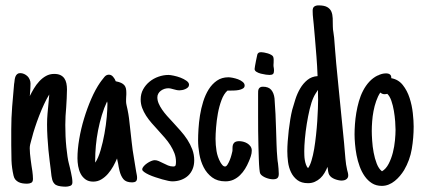

<svg xmlns="http://www.w3.org/2000/svg" viewBox="-20 -678 1593 725"><path d="M104.5 -2.4Q104.5 8.8 97.9 12.2Q91.3 15.6 82 15.6Q73.7 15.6 65.7 14.4Q57.6 13.2 50.5 9.8Q43.5 6.3 38.3 0.5Q33.2 -5.4 31.2 -14.6Q24.4 -43.9 23.4 -72Q22.5 -100.1 22.5 -129.9V-189.9Q22.5 -231 25.9 -275.1Q29.3 -319.3 33.2 -360.4Q33.2 -361.8 33.7 -363.8Q34.2 -365.7 34.2 -366.7Q34.7 -372.1 35.6 -378.4Q36.6 -384.8 38.8 -389.9Q41 -395 45.2 -398.4Q49.3 -401.9 56.2 -401.9Q64 -401.9 71 -398.7Q78.1 -395.5 83.5 -390.4Q88.9 -385.3 92 -377.9Q95.2 -370.6 95.2 -362.8Q95.2 -354.5 94.7 -344.5Q94.2 -334.5 93.3 -325.7Q93.3 -323.2 93 -320.3Q92.8 -317.4 92.3 -314.9Q99.1 -328.6 107.9 -343.5Q116.7 -358.4 128.2 -370.8Q139.6 -383.3 153.6 -391.1Q167.5 -398.9 184.6 -398.9Q198.7 -398.9 208 -394.5Q217.3 -390.1 222.9 -382.1Q228.5 -374 230.7 -363.3Q232.9 -352.5 232.9 -340.3Q232.9 -323.7 231.9 -306.9Q231 -290 230 -273.4Q228.5 -256.3 227.5 -239.7Q226.6 -223.1 226.6 -206.1Q226.6 -185.5 227.5 -163.8Q228.5 -142.1 230.5 -122.3Q232.4 -102.5 234.9 -86.7Q237.3 -70.8 239.7 -62Q241.7 -54.7 243.9 -45.2Q246.1 -35.6 248.3 -25.6Q250.5 -15.6 252 -6.3Q253.4 2.9 253.4 10.3Q253.4 21 244.9 23.9Q236.3 26.9 228 26.9Q219.7 26.9 209.2 25.6Q198.7 24.4 190.4 20Q180.2 12.7 177 -0.5Q173.8 -13.7 172.9 -26.4L171.4 -39.6Q169.9 -51.3 167.5 -70.3Q165 -89.4 162.8 -112.3Q160.6 -135.3 159.2 -159.9Q157.7 -184.6 157.7 -208Q157.7 -229 159.4 -248.5Q161.1 -268.1 163.1 -288.1Q164.1 -298.3 164.6 -304.7Q165 -311 166 -321.3Q156.2 -305.7 146.5 -284.7Q136.7 -263.7 127.9 -241Q119.1 -218.3 112.1 -196.8Q105 -175.3 101.1 -159.2L98.1 -148.4Q95.7 -140.6 94 -132.8Q92.3 -125 92.3 -118.2Q92.3 -109.4 93.3 -97.9Q94.2 -86.4 95.7 -76.2Q97.2 -64 99.1 -51.3Q99.1 -50.3 100.1 -44.9Q101.1 -39.6 102.1 -32.2Q103 -24.9 103.8 -16.8Q104.5 -8.8 104.5 -2.4Z M497.6 -6.3Q497.6 3.4 492.7 7.1Q487.8 10.7 479 10.7Q456.1 10.7 446 -1.5Q436 -13.7 431.2 -33.7Q429.7 -40.5 428.2 -47.6Q426.8 -54.7 425.8 -61.5Q424.8 -67.9 423.8 -70.3Q422.9 -72.8 421.9 -79.6Q416 -65.4 407.5 -50Q398.9 -34.7 387.7 -21.7Q376.5 -8.8 362.5 -0.5Q348.6 7.8 332 7.8Q314.5 7.8 302.7 -0.7Q291 -9.3 284.4 -22.2Q277.8 -35.2 275.1 -50.8Q272.5 -66.4 272.5 -80.6Q272.5 -113.8 279.1 -152.6Q285.6 -191.4 297.4 -230.2Q309.1 -269 324.7 -304.9Q340.3 -340.8 358.9 -367.7V-367.2L361.8 -371.6Q367.2 -378.9 374.3 -387.5Q381.3 -396 391.1 -396Q400.4 -396 407.2 -387.9Q414.1 -379.9 417 -371.1Q429.7 -368.7 437.5 -365Q445.3 -361.3 449.7 -356Q454.1 -350.6 455.6 -343.5Q457 -336.4 457 -328.1Q457 -324.7 457 -320.8Q457 -316.9 456.5 -313Q456.1 -309.1 456.1 -303.7Q456.1 -298.3 456.1 -293.9Q456.1 -289.1 457.8 -281.2Q459.5 -273.4 461.4 -265.1L464.8 -247.1Q467.3 -232.9 469 -214.8Q470.7 -196.8 473.1 -178.7Q475.1 -160.2 477.1 -142.8Q479 -125.5 481 -110.8L492.7 -38.6L494.1 -30.3Q495.1 -23.9 496.3 -18.6Q497.6 -13.2 497.6 -6.3ZM385.7 -287.1Q385.7 -288.1 385.3 -290.3Q384.8 -292.5 384.3 -294.9Q373 -271 364.5 -242.9Q356 -214.8 350.3 -185.8Q344.7 -156.7 342 -127.7Q339.4 -98.6 339.4 -72.8Q339.4 -70.3 339.4 -68.4Q339.4 -66.4 339.8 -64.5V-64Q351.6 -82 360.1 -111.6Q368.7 -141.1 374.5 -173.6Q380.4 -206.1 383.1 -236.6Q385.7 -267.1 385.7 -287.1Z M693.8 -357.9Q693.8 -352.1 689.7 -348.1Q685.5 -344.2 679.7 -341.6Q673.8 -338.9 667.7 -337.9Q661.6 -336.9 657.7 -336.9Q651.9 -336.9 646.5 -338.1Q641.1 -339.4 635.7 -340.8Q630.4 -342.3 625.5 -343.5Q620.6 -344.7 615.2 -344.7Q607.9 -344.7 600.6 -342.3Q593.3 -339.8 587.4 -335.4Q581.5 -331.1 577.9 -324.7Q574.2 -318.4 574.2 -310.5Q574.2 -298.8 579.1 -287.4Q584 -275.9 592 -264.2Q600.1 -252.4 610.6 -240.5Q621.1 -228.5 632.8 -216.3Q647 -200.7 661.4 -184.6Q675.8 -168.5 687.3 -150.9Q698.7 -133.3 706.1 -113.8Q713.4 -94.2 713.4 -72.8Q713.4 -54.2 707.3 -39.6Q701.2 -24.9 690.2 -14.6Q679.2 -4.4 663.8 1.2Q648.4 6.8 630.4 6.8Q625.5 6.8 615.5 4.9Q605.5 2.9 592.8 -0.7Q580.1 -4.4 566.7 -8.8Q553.2 -13.2 542.2 -18.3Q531.2 -23.4 524.2 -28.6Q517.1 -33.7 517.1 -38.1Q517.1 -43.9 522.5 -50Q527.8 -56.2 535.2 -61.3Q542.5 -66.4 550.5 -69.8Q558.6 -73.2 564 -73.2Q571.3 -73.2 579.3 -69.8Q587.4 -66.4 595.7 -62Q605 -57.1 614.5 -53.2Q624 -49.3 634.3 -49.3Q642.1 -49.3 643.3 -54.7Q644.5 -60.1 644.5 -66.9Q644.5 -84 638.7 -99.4Q632.8 -114.7 623.5 -129.4Q614.3 -144 602.1 -158Q589.8 -171.9 577.6 -185.5Q564.9 -199.2 553 -212.9Q541 -226.6 531.7 -241Q522.5 -255.4 516.8 -270.5Q511.2 -285.6 511.2 -302.7Q511.2 -323.7 520.5 -340.6Q529.8 -357.4 544.7 -369.6Q559.6 -381.8 578.4 -388.4Q597.2 -395 616.2 -395Q622.6 -395 635.7 -392.3Q648.9 -389.6 661.6 -384.8Q674.3 -379.9 684.1 -373Q693.8 -366.2 693.8 -357.9Z M930.7 -109.4Q930.7 -99.1 927.2 -88.4Q923.8 -77.6 919.4 -67.9Q913.6 -53.7 905.3 -40.3Q897 -26.9 886.2 -16.4Q875.5 -5.9 861.8 0.5Q848.1 6.8 831.1 6.8Q800.8 6.8 780.8 -8.3Q760.7 -23.4 749 -46.4Q737.3 -69.3 732.7 -96.7Q728 -124 728 -148.4Q728 -166.5 729.5 -191.2Q731 -215.8 735.1 -242.2Q739.3 -268.6 747.3 -294.4Q755.4 -320.3 768.1 -340.6Q780.8 -360.8 799.1 -373.5Q817.4 -386.2 842.8 -386.2Q848.1 -386.2 858.4 -384.3Q868.7 -382.3 878.7 -378.7Q888.7 -375 896.2 -368.9Q903.8 -362.8 903.8 -355Q903.8 -347.7 897.2 -343.8Q890.6 -339.8 881.6 -338.1Q872.6 -336.4 863 -336.2Q853.5 -335.9 847.7 -335.9H838.9Q825.2 -323.7 816.4 -300Q807.6 -276.4 802.7 -249.5Q797.9 -222.7 795.9 -196.5Q793.9 -170.4 793.9 -153.8Q793.9 -130.4 797.6 -107.7Q801.3 -85 812.5 -64.9Q814.9 -60.5 819.6 -54.9Q824.2 -49.3 830.1 -49.3Q834.5 -49.3 839.1 -56.6Q843.8 -64 847.7 -73.7Q851.6 -83.5 854 -92.8Q856.4 -102.1 857.4 -106.4Q857.9 -108.4 857.9 -110.8Q857.9 -113.3 857.9 -115.7Q857.9 -120.1 858.2 -124.3Q858.4 -128.4 859.4 -130.9Q862.8 -139.2 868.4 -142.1Q874 -145 882.3 -145Q889.6 -145 897.9 -143.1Q906.2 -141.1 913.6 -136.7Q920.9 -132.3 925.8 -125.5Q930.7 -118.7 930.7 -109.4Z M1014.6 -410.6Q1014.6 -402.3 1011 -398.7Q1007.3 -395 997.6 -395Q993.2 -395 983.9 -396.2Q974.6 -397.5 965.1 -399.9Q955.6 -402.3 948.5 -406.7Q941.4 -411.1 941.4 -417.5Q941.4 -419.4 942.9 -428.5Q944.3 -437.5 946.5 -447.8Q948.7 -458 950.4 -466.3Q952.1 -474.6 953.1 -475.6V-475.1Q955.6 -479 959 -480Q962.4 -481 965.8 -481Q970.2 -481 977.3 -479.7Q984.4 -478.5 991.5 -476.3Q998.5 -474.1 1004.4 -470.7Q1010.3 -467.3 1011.7 -463.4Q1013.2 -459.5 1013.4 -452.9Q1013.7 -446.3 1013.2 -440.9Q1013.2 -439 1012.9 -436.3Q1012.7 -433.6 1012.7 -432.1Q1012.7 -429.7 1012.9 -427.2Q1013.2 -424.8 1013.7 -422.4Q1014.2 -419.9 1014.4 -417Q1014.6 -414.1 1014.6 -410.6ZM1032.7 -21.5Q1032.7 -10.3 1027.6 -5.6Q1022.5 -1 1011.2 -1Q1005.4 -1 998.3 -2.4Q991.2 -3.9 984.4 -6.6Q977.5 -9.3 971.7 -13.2Q965.8 -17.1 962.9 -22Q960.9 -24.9 959.5 -40Q958 -55.2 957.3 -77.6Q956.5 -100.1 955.8 -127.9Q955.1 -155.8 954.8 -184.1Q954.6 -212.4 954.6 -239.3Q954.6 -266.1 954.6 -286.1V-323.7Q954.6 -328.6 954.8 -333.5Q955.1 -338.4 956.8 -342Q958.5 -345.7 962.2 -348.1Q965.8 -350.6 972.7 -350.6Q994.1 -350.6 1004.2 -338.6Q1014.2 -326.7 1016.6 -306.6Q1019 -276.9 1020.3 -247.3Q1021.5 -217.8 1022.5 -187.5Q1023.4 -160.2 1024.2 -133.5Q1024.9 -106.9 1027.3 -80.6Q1027.8 -75.2 1028.3 -70.3Q1028.8 -65.4 1029.8 -60.5Q1030.8 -50.8 1031.7 -41.3Q1032.7 -31.7 1032.7 -21.5Z M1294.9 -15.1Q1294.9 -9.8 1292.5 -6.1Q1290 -2.4 1286.4 -0.2Q1282.7 2 1278.6 2.9Q1274.4 3.9 1270.5 3.9Q1264.6 3.9 1257.8 2.4Q1251 1 1244.1 -1.7Q1237.3 -4.4 1231.7 -8.5Q1226.1 -12.7 1223.1 -18.1Q1220.2 -23.4 1219 -31.5Q1217.8 -39.6 1216.8 -47.9Q1211.9 -36.1 1205.3 -24.9Q1198.7 -13.7 1189.5 -5.1Q1180.2 3.4 1168.7 8.5Q1157.2 13.7 1143.1 13.7Q1118.2 13.7 1102.8 2Q1087.4 -9.8 1078.9 -27.6Q1070.3 -45.4 1067.6 -66.7Q1064.9 -87.9 1064.9 -107.4Q1064.9 -123.5 1066.4 -144Q1067.9 -164.6 1070.3 -186Q1072.8 -207.5 1076.2 -227.8Q1079.6 -248 1083.5 -263.7Q1088.4 -281.7 1095.5 -303.5Q1102.5 -325.2 1113.5 -344Q1124.5 -362.8 1140.6 -376Q1156.7 -389.2 1179.2 -390.6Q1177.7 -430.2 1175 -463.6Q1172.4 -497.1 1169.4 -532.2L1164.6 -586.4L1162.6 -606Q1161.6 -613.8 1161.1 -621.8Q1160.6 -629.9 1160.6 -637.7Q1160.6 -648.9 1166.7 -653.3Q1172.9 -657.7 1182.6 -657.7Q1204.1 -657.7 1215.3 -651.4Q1226.6 -645 1231.2 -634.3Q1235.8 -623.5 1236.3 -609.1Q1236.8 -594.7 1236.8 -578.1Q1236.8 -567.4 1239.3 -553.7L1241.7 -535.6L1245.6 -485.8Q1246.6 -474.1 1247.6 -462.4Q1248.5 -450.7 1249.5 -439L1259.8 -334L1279.3 -137.7L1280.8 -119.6Q1282.7 -99.6 1284.4 -78.1Q1286.1 -56.6 1291 -35.6Q1292.5 -30.3 1293.7 -25.4Q1294.9 -20.5 1294.9 -15.1ZM1181.2 -300.8Q1181.2 -306.2 1180.9 -312.7Q1180.7 -319.3 1180.7 -325.2V-338.4Q1177.2 -333.5 1171.9 -325Q1166.5 -316.4 1163.6 -309.6Q1155.8 -292.5 1149.4 -265.9Q1143.1 -239.3 1138.4 -210.2Q1133.8 -181.2 1131.3 -153.6Q1128.9 -126 1128.9 -107.4Q1128.9 -100.6 1129.2 -91.8Q1129.4 -83 1130.9 -74Q1132.3 -64.9 1135.3 -56.6Q1138.2 -48.3 1143.1 -43Q1150.4 -52.2 1156.2 -71.5Q1162.1 -90.8 1166.3 -115.5Q1170.4 -140.1 1173.3 -167.5Q1176.3 -194.8 1178 -220.5Q1179.7 -246.1 1180.4 -267.3Q1181.2 -288.6 1181.2 -300.8Z M1542 -200.2Q1542 -157.7 1534.9 -115.5Q1527.8 -73.2 1505.9 -35.6Q1499 -24.4 1490.2 -13.9Q1481.4 -3.4 1470.9 5.1Q1460.4 13.7 1448 18.8Q1435.5 23.9 1421.9 23.9Q1400.4 23.9 1384.5 13.9Q1368.7 3.9 1357.2 -12.5Q1345.7 -28.8 1338.1 -49.6Q1330.6 -70.3 1326.4 -92Q1322.3 -113.8 1320.6 -134.3Q1318.8 -154.8 1318.8 -170.4Q1318.8 -188 1320.3 -209Q1321.8 -230 1325.4 -252Q1329.1 -273.9 1335.2 -295.4Q1341.3 -316.9 1351.1 -335.7Q1360.8 -354.5 1374.5 -369.4Q1388.2 -384.3 1406.2 -393.1V-392.6Q1421.9 -400.9 1437.5 -400.9Q1447.3 -400.9 1452.6 -396.7Q1458 -392.6 1457.5 -382.8Q1484.4 -377.9 1501 -356.9Q1517.6 -335.9 1526.6 -308.1Q1535.6 -280.3 1538.8 -251Q1542 -221.7 1542 -200.2ZM1431.6 -322.3Q1423.3 -322.3 1416 -328.6Q1406.7 -314.5 1400.4 -296.1Q1394 -277.8 1390.4 -258.5Q1386.7 -239.3 1385.3 -219.7Q1383.8 -200.2 1383.8 -183.1Q1383.8 -168.9 1385.3 -146.7Q1386.7 -124.5 1390.9 -102.1Q1395 -79.6 1402.6 -60.1Q1410.2 -40.5 1422.4 -31.2Q1437.5 -40 1447.5 -59.3Q1457.5 -78.6 1463.4 -101.6Q1469.2 -124.5 1471.4 -147.9Q1473.6 -171.4 1473.6 -188Q1473.6 -200.2 1472.2 -219.7Q1470.7 -239.3 1467.3 -259.5Q1463.9 -279.8 1457.8 -297.4Q1451.7 -314.9 1442.4 -323.7Q1438 -322.3 1431.6 -322.3Z"/></svg>

Font: Just Another Hand
Style: Regular
Weight: 400
Designer: Astigmatic (AOETI)
Foundry: Astigmatic (AOETI)
Version: Version 1.000